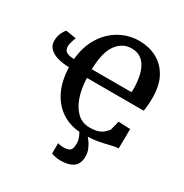

<svg xmlns="http://www.w3.org/2000/svg" viewBox="-221 -922 1285 1343"><g transform="rotate(30 421.0 -250.0)"><path d="M769 -184.5 767 -27Q739 -26 703.5 -16.5Q668 -7 618.8 2Q569.5 11 499.5 11Q407.5 11 337 -31.2Q266.5 -73.5 225.8 -153.2Q185 -233 182 -345Q131.5 -345.5 90.2 -357.2Q49 -369 24.5 -393Q0 -417 0 -454Q0 -493 15.2 -522.5Q30.5 -552 39 -557L123 -543.5Q119 -538.5 114 -524Q109 -509.5 105.2 -493.5Q101.5 -477.5 101.5 -469Q101.5 -456 106.2 -443.2Q111 -430.5 128.5 -421.8Q146 -413 184 -412.5Q194 -519 241.8 -594.8Q289.5 -670.5 362 -710.8Q434.5 -751 519 -751Q594 -751 656 -719.2Q718 -687.5 755.8 -623Q793.5 -558.5 795.5 -459.5Q795.5 -427 793.2 -394Q791 -361 786.5 -343H328Q330.5 -262 352.5 -196Q374.5 -130 415.5 -90.8Q456.5 -51.5 516.5 -51.5Q559 -51.5 585 -60.8Q611 -70 627 -84.5Q643 -99 654.5 -115L673 -188.5ZM327 -412.5H647.5Q648.5 -423 649 -433.8Q649.5 -444.5 649 -455.5Q648 -492 641 -531Q634 -570 617.5 -603.5Q601 -637 571.8 -657.8Q542.5 -678.5 497 -678.5Q425.5 -678.5 378 -615.8Q330.5 -553 327 -412.5ZM453.5 250.5Q435.5 250.5 415 246.2Q394.5 242 381.5 236.5L382 153Q392.5 156.5 405.5 158.2Q418.5 160 425 160Q459.5 160 477.8 148.5Q496 137 496 91Q496 62.5 483.5 35.2Q471 8 463.5 -2L507 -6.5L526.5 -2Q537.5 7.5 554 29Q570.5 50.5 583 80Q595.5 109.5 594.5 142.5Q592 203 555.2 226.8Q518.5 250.5 453.5 250.5Z"/></g></svg>

Font: Merriweather
Style: Bold
Weight: 700
Designer: Eben Sorkin
Foundry: Eben Sorkin
Version: Version 2.100; ttfautohint (v1.7.19-72a1) -l 8 -r 50 -G 200 